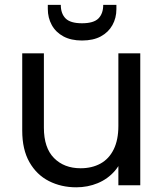

<svg xmlns="http://www.w3.org/2000/svg" viewBox="-20 -770 680 798"><path d="M563 -548.3V0H472V-548.3ZM162.4 -548.3V-239.4Q162.4 -155.5 204.5 -113.1Q246.5 -70.7 315.1 -70.7Q362 -70.7 397.4 -90Q432.9 -109.3 452.4 -148.9Q472 -188.4 472 -246.7L494.9 -140.1Q486.1 -93 457.1 -59.6Q428.1 -26.2 386.4 -8.8Q344.7 8.5 297 8.5Q234.2 8.5 183.2 -17.5Q132.2 -43.5 102.3 -96Q72.4 -148.5 72.4 -227V-548.3ZM463.8 -732.1Q463.8 -695.2 447.2 -665.6Q430.7 -635.9 399.2 -618.8Q367.6 -601.6 320.8 -601.6Q275.1 -601.6 243.4 -618.8Q211.7 -635.9 195.2 -666Q178.7 -696 178.7 -732.8V-749.7H232.7Q232.7 -713.5 252.6 -693.4Q272.6 -673.3 320.8 -673.3Q369.4 -673.3 389.2 -693.4Q409 -713.5 409 -749.7H463.8Z"/></svg>

Font: Poppins Variable
Style: Regular
Weight: 100
Designer: Jonny Pinhorn
Foundry: Indian Type Foundry
Version: Version 6.000